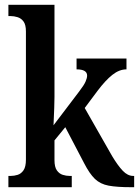

<svg xmlns="http://www.w3.org/2000/svg" viewBox="-20 -780 579 800"><path d="M15 0V-47H25Q39 -47 53.5 -51.5Q68 -56 78 -70.5Q88 -85 88 -115V-649Q88 -677 78 -690.5Q68 -704 53 -708.5Q38 -713 25 -713H15V-760H207V-376Q207 -358 206 -331Q205 -304 204 -282.5Q203 -261 203 -258L310 -399Q330 -425 336.5 -440Q343 -455 343 -465Q343 -491 299 -491V-536H507V-491Q477 -491 448 -468Q419 -445 386 -401L333 -330L447 -130Q471 -90 491.5 -68.5Q512 -47 535 -47H539V0H526Q467 0 432.5 -6.5Q398 -13 375.5 -34.5Q353 -56 330 -101L252 -250L207 -195V-113Q207 -84 217 -70Q227 -56 241.5 -51.5Q256 -47 270 -47H279V0Z"/></svg>

Font: Noto Serif Thai Condensed SemiBold
Style: Regular
Weight: 600
Width: 3
Designer: Monotype Design Team
Foundry: Monotype Imaging Inc.
Version: Version 2.002; ttfautohint (v1.8.4.7-5d5b)